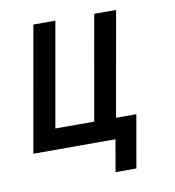

<svg xmlns="http://www.w3.org/2000/svg" viewBox="-79 -620 757 830"><g transform="rotate(-10 300.0 -205.0)"><path d="M386 0H25.5L122.5 -550H219L138 -91H308.5L389.5 -550H485.5L404.5 -91H493.5L453 140H361.5Z"/></g></svg>

Font: JuliaMono SemiBoldItalic
Style: Regular
Weight: 600
Italic angle: -9°
Monospace: yes
Designer: cormullion
Foundry: corm
Version: Version 0.049; ttfautohint (v1.8.4)